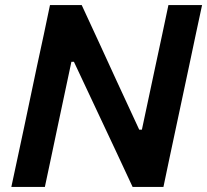

<svg xmlns="http://www.w3.org/2000/svg" viewBox="-20 -733 812 753"><path d="M24.5 0Q37 -58 48.5 -112Q60 -166 74.5 -233.5L125 -473.5Q140 -542.5 152 -598.5Q163.5 -654 176 -713H300.5Q337 -633.5 371.5 -559.5Q405.5 -485 438 -414.5L526 -224.5H536.5L589.5 -473.5Q604.5 -542.5 616.2 -598Q628 -653.5 640.5 -713H772.5Q759.5 -653.5 747.8 -598Q736 -542.5 721.5 -473.5L670.5 -234Q656 -166 644.5 -112Q633 -58 621 0H500Q468.5 -68 434.5 -140.5Q400.5 -213 360 -299L270 -490.5H260L205.5 -234Q191 -165.5 179.8 -112Q168.5 -58.5 156 0Z"/></svg>

Font: Heraclito SemiBold
Style: Italic
Weight: 600
Italic angle: -12°
Designer: Kostas Bartsokas (font) & Cristiano Sobral (main changes)
Foundry: Kostas Bartsokas (font) & Cristiano Sobral (main changes)
Version: Version 1.00;July 8, 2020;FontCreator 13.0.0.2655 64-bit